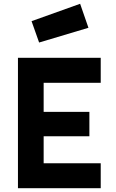

<svg xmlns="http://www.w3.org/2000/svg" viewBox="-20 -996 612 1016"><path d="M75 0V-690H513V-558H211V-404H453V-275H211V-132H513V0ZM147 -884 404 -976 448 -849 187 -771Z"/></svg>

Font: TypoPRO Titillium Text
Style: 999 wt
Weight: 900
Designer: Accademia di Belle Arti di Urbino and others
Foundry: Accademia di Belle Arti di Urbino and others.
Version: Version 25.000